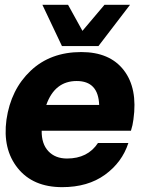

<svg xmlns="http://www.w3.org/2000/svg" viewBox="-20 -771 620 796"><path d="M236.8 -580.1 155.8 -751H262.2L321.8 -643.1L413.1 -751H519L388.2 -580.1ZM533.2 -275.9Q530.3 -252 522.9 -229H152.8Q151.9 -174.8 180.4 -144.3Q209 -113.8 257.8 -113.8Q343.8 -113.8 386.2 -178.2H512.2Q486.3 -98.1 415.3 -46.6Q344.2 4.9 237.8 4.9Q116.7 4.9 53.5 -74Q-9.8 -152.8 6.8 -274.9Q24.9 -399.9 106.9 -477.5Q189 -555.2 316.9 -555.2Q435.1 -555.2 493.2 -480Q551.3 -404.8 533.2 -275.9ZM297.9 -435.1Q207 -435.1 171.9 -335.9H391.1Q387.7 -435.1 297.9 -435.1Z"/></svg>

Font: Oakes Grotesk
Style: Bold Italic
Weight: 700
Designer: Samuel Oakes
Foundry: Samuel Oakes
Version: Version 1.0 | wf-rip DC20170320